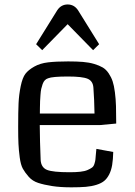

<svg xmlns="http://www.w3.org/2000/svg" viewBox="-20 -823 597 851"><path d="M60.5 0ZM495.1 -275.4Q436.5 -269.5 422.4 -268.6H156.2Q156.7 -197.8 160.2 -113.3Q162.6 -80.6 188.2 -70.1Q213.9 -59.6 288.1 -59.6Q315.9 -59.6 335.9 -61.8Q356 -64 368.4 -69.6Q380.9 -75.2 387.9 -80.3Q395 -85.4 398.4 -96.4Q401.9 -107.4 402.8 -115Q403.8 -122.6 404.8 -137.9Q405.8 -153.3 407.2 -163.1L481.9 -149.4Q481 -115.2 477.1 -91.6Q473.1 -67.9 463.9 -49.8Q454.6 -31.7 441.9 -21.2Q429.2 -10.7 407.7 -3.9Q386.2 2.9 360.4 5.1Q334.5 7.3 296.4 7.3Q247.6 7.3 211.4 1.7Q175.3 -3.9 149.7 -12.2Q124 -20.5 107.4 -39.3Q90.8 -58.1 81.3 -75.2Q71.8 -92.3 67.4 -125.5Q63 -158.7 61.8 -185.8Q60.5 -212.9 60.5 -260.7Q60.5 -328.1 62.3 -365.7Q64 -403.3 71.8 -441.2Q79.6 -479 92.8 -496.1Q106 -513.2 131.8 -527.8Q157.7 -542.5 192.9 -546.6Q228 -550.8 282.2 -550.8Q319.8 -550.8 347.2 -548.6Q374.5 -546.4 397.5 -539.6Q420.4 -532.7 435.3 -523.9Q450.2 -515.1 461.7 -498Q473.1 -481 479.2 -462.6Q485.4 -444.3 489.3 -414.1Q493.2 -383.8 494.1 -352.8Q495.1 -321.8 495.1 -275.4ZM156.7 -319.8H398.9Q397.9 -382.3 394 -434.1Q392.1 -463.9 368.4 -473.9Q344.7 -483.9 281.7 -483.9Q211.9 -483.9 193.4 -476.1Q185.1 -473.6 179 -467.5Q172.9 -461.4 168.9 -450.2Q165 -439 162.8 -429.2Q160.6 -419.4 159.4 -402.1Q158.2 -384.8 157.7 -375.2Q157.2 -365.7 157 -346.2Q156.7 -326.7 156.7 -319.8ZM279.8 -715.8 167 -600.6 140.1 -627 233.9 -777.8Q251 -803.2 279.8 -803.2Q308.6 -803.2 325.7 -777.8L419.4 -627L392.6 -600.6Z"/></svg>

Font: Coda
Style: Regular
Weight: 400
Designer: vernon adams
Foundry: vernon adams
Version: Version 2.001; ttfautohint (v0.8) -r 50 -G 200 -x